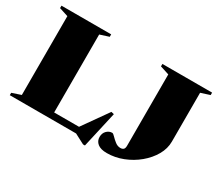

<svg xmlns="http://www.w3.org/2000/svg" viewBox="-133 -1001 1504 1328"><g transform="rotate(30 618.5 -337.0)"><path d="M647.5 41.5H632.5L553 0H23.5V-19L95 -43V-672.5L23.5 -695.5V-715H420.5V-695.5L349 -672.5V-50H547.5L690 -251.5L712.5 -246ZM1155 -282.5Q1155 -226.5 1125 -174Q1095 -121.5 1044.5 -79.5Q994 -37.5 931.5 -13Q869 11.5 804 11.5Q755 11.5 730.2 -8.5Q705.5 -28.5 705.5 -60.5Q705.5 -91 724.2 -110Q743 -129 767.5 -129Q775.5 -129 790.2 -113.2Q805 -97.5 825 -81.8Q845 -66 868 -66Q883 -66 892 -73.8Q901 -81.5 901 -103V-672.5L829.5 -695.5V-715H1226.5V-695.5L1155 -672.5Z"/></g></svg>

Font: Newsreader Display ExtraBold
Style: Regular
Weight: 800
Designer: Hugues Gentile
Foundry: Production Type
Version: Version 1.001